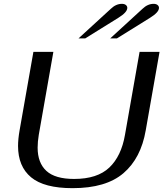

<svg xmlns="http://www.w3.org/2000/svg" viewBox="-20 -970 851 1000"><path d="M74 -210Q74 -245 82 -291L154 -700H258L182 -268Q176 -232 176 -201Q176 -122 221.5 -80Q267 -38 366 -38Q487 -38 549.5 -97.5Q612 -157 631 -268L707 -700H811L739 -291Q714 -146 623 -68Q532 10 358 10Q210 10 142 -46.5Q74 -103 74 -210ZM557 -924Q584 -950 615 -950Q628 -950 635.5 -944Q643 -938 643 -929Q643 -906 596 -877L424 -770H389ZM722 -924Q749 -950 780 -950Q793 -950 800.5 -944Q808 -938 808 -929Q808 -906 761 -877L589 -770H554Z"/></svg>

Font: Fahkwang
Style: Italic
Weight: 400
Italic angle: -10°
Version: Version 1.000; ttfautohint (v1.6)